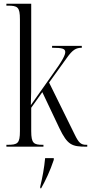

<svg xmlns="http://www.w3.org/2000/svg" viewBox="-20 -780 484 1021"><path d="M14 0H211V-10H207C160 -10 146 -17 146 -83V-207L205 -290L296 -98C339 -9 362 0 439 0H444V-10H438C411 -10 399 -20 378 -63L241 -341L336 -473C366 -515 384 -526 415 -526V-536H257V-526C312 -526 327 -521 327 -503C327 -488 315 -461 257 -381L144 -221C146 -262 146 -326 146 -363V-760H14V-750H20C74 -750 86 -743 86 -677V-83C86 -17 74 -10 20 -10H14ZM194 212V221H199C221 182 247 128 266 70V61H220C215 114 206 162 194 212Z"/></svg>

Font: Noto Serif Display ExtraCondensed Light
Style: Regular
Weight: 300
Width: 2
Designer: Monotype Design Team
Foundry: Monotype Imaging Inc.
Version: Version 2.009